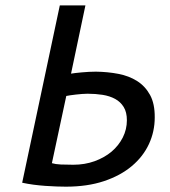

<svg xmlns="http://www.w3.org/2000/svg" viewBox="-20 -682 630 710"><path d="M201.2 -662.1H295.9L242.7 -409.7Q247.6 -410.6 258.1 -411.9Q268.6 -413.1 281.5 -414.3Q294.4 -415.5 308.6 -416.3Q322.8 -417 334.5 -417Q377.9 -416.5 417.5 -408.9Q457 -401.4 487.1 -382.3Q517.1 -363.3 534.9 -330.8Q552.7 -298.3 552.2 -247.6Q552.2 -195.8 530.8 -149.4Q509.3 -103 467.5 -67.9Q425.8 -32.7 364.5 -12.2Q303.2 8.3 223.6 8.3Q209 8.3 189.2 7.6Q169.4 6.8 147.9 5.4Q126.5 3.9 104.2 1Q82 -2 62 -6.3ZM251 -72.8Q293.5 -72.8 329.8 -85.9Q366.2 -99.1 392.6 -121.3Q418.9 -143.6 434.1 -173.6Q449.2 -203.6 449.2 -237.3Q449.2 -267.1 437.5 -286.1Q425.8 -305.2 405.8 -316.2Q385.7 -327.1 359.4 -331.3Q333 -335.4 303.7 -335.4Q294.9 -335.4 283.2 -334.5Q271.5 -333.5 260.3 -332.3Q249 -331.1 239.5 -329.6Q230 -328.1 225.1 -327.1L171.9 -78.6Q184.6 -74.7 204.6 -73.7Q224.6 -72.8 251 -72.8Z"/></svg>

Font: PT Astra Sans
Style: Italic
Weight: 400
Italic angle: -16°
Designer: A.Korolkova, I. Chaeva
Foundry: ParaType Ltd
Version: Version 1.001; ttfautohint (v1.6)